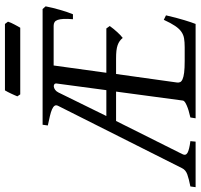

<svg xmlns="http://www.w3.org/2000/svg" viewBox="-54 -770 807 772"><g transform="rotate(-90 349.0 -383.5)"><path d="M399.9 -560.1Q400.4 -565.4 396.5 -568.1Q392.6 -570.8 386.7 -570.1Q380.9 -569.3 374.5 -564.9Q368.2 -560.5 363.8 -551.8L269 -358.9H373ZM673.8 -119.1Q664.1 -76.7 654.5 -45.4Q645 -14.2 639.2 0H259.8L263.2 -21Q293.9 -27.8 312 -35.9Q330.1 -43.9 331.1 -50.8L367.2 -319.8H249L116.2 -54.2Q108.4 -40 120.8 -32.7Q133.3 -25.4 168 -21L166 0H-17.1L-14.2 -21Q16.1 -26.9 34.2 -33.4Q52.2 -40 59.1 -54.2L310.1 -553.2Q314 -561.5 310.1 -567.1Q306.2 -572.8 295.7 -577.4Q285.2 -582 268.6 -585.9Q252 -589.8 231 -594.2L233.9 -615.2H699.2L710 -603Q707.5 -590.3 703.9 -575.2Q700.2 -560.1 695.8 -544.9Q691.4 -529.8 686.8 -516.1Q682.1 -502.4 678.2 -493.2H658.2Q660.2 -515.6 659.4 -530.5Q658.7 -545.4 655.5 -554.4Q652.3 -563.5 646.5 -567.1Q640.6 -570.8 631.8 -570.8H472.2L442.9 -358.9H621.1L630.9 -345.2Q626 -338.4 619.9 -330.8Q613.8 -323.2 607.4 -316.2Q601.1 -309.1 594.7 -303Q588.4 -296.9 583 -293Q577.1 -300.3 570.3 -305.2Q563.5 -310.1 554 -313.5Q544.4 -316.9 531.2 -318.4Q518.1 -319.8 500 -319.8H438L403.8 -75.2Q402.8 -67.9 405.3 -62.3Q407.7 -56.6 417 -52.5Q426.3 -48.3 443.6 -46.1Q460.9 -43.9 490.2 -43.9H545.9Q566.4 -43.9 581.1 -46.4Q595.7 -48.8 607.9 -57.4Q620.1 -65.9 631.3 -82.5Q642.6 -99.1 655.8 -127.9ZM648.4 -754.4Q647 -749 643.8 -742.2Q640.6 -735.4 637 -728.5Q633.3 -721.7 629.9 -715.3Q626.5 -709 624 -705.1H356L348.1 -716.8Q350.1 -721.7 353 -728.3Q356 -734.9 359.1 -741.7Q362.3 -748.5 365.7 -755.1Q369.1 -761.7 372.1 -766.6H639.2Z"/></g></svg>

Font: Gentium Plus Afr
Style: Italic
Weight: 400
Italic angle: -8°
Designer: J. Victor Gaultney, Annie Olsen, Iska Routamaa, Becca Hirsbrunner
Foundry: SIL International
Version: Version 5.000